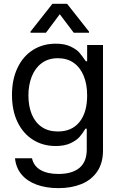

<svg xmlns="http://www.w3.org/2000/svg" viewBox="-20 -763 619 993"><path d="M57.6 55.7H145.5Q154.3 95.7 189.7 116.2Q225.1 136.7 282.2 136.7Q352.5 136.7 390.6 105.5Q428.7 74.2 428.7 9.8V-97.7H421.9Q407.7 -73.7 392.1 -55.7Q376.5 -37.6 345.5 -22.7Q314.5 -7.8 267.6 -7.8Q202.6 -7.8 151.4 -39.6Q100.1 -71.3 71 -131.1Q42 -190.9 42 -272.5Q42 -352.5 70.8 -412.6Q99.6 -472.7 150.9 -504.9Q202.1 -537.1 268.6 -537.1Q314.9 -537.1 345.9 -522Q377 -506.8 390.4 -491Q403.8 -475.1 423.8 -446.3H430.7V-530.3H512.7V14.6Q512.7 80.6 482.7 124.3Q452.6 168 400.9 189Q349.1 210 282.2 210Q218.3 210 169.2 191.9Q120.1 173.8 91.3 139.2Q62.5 104.5 57.6 55.7ZM430.7 -269.5Q430.7 -326.7 413.1 -370.1Q395.5 -413.6 361.6 -437.7Q327.6 -461.9 279.3 -461.9Q230 -461.9 195.8 -436.5Q161.6 -411.1 144.3 -367.4Q127 -323.7 127 -269.5Q127 -213.9 144.3 -171.9Q161.6 -129.9 195.8 -106.4Q230 -83 279.3 -83Q351.6 -83 391.1 -132.1Q430.7 -181.2 430.7 -269.5ZM289.1 -689.5 217.8 -593.8H137.7V-599.6L251 -743.2H327.1L440.4 -599.6V-593.8H361.3Z"/></svg>

Font: WEMIX Pretendard
Style: Regular
Weight: 400
Designer: Base glyphs from Inter by Rasmus Andersson; Hangeul glyphs from Noto Sans CJK(Source Han Sans) by Jang Soo-young and Kan
Foundry: Kil Hyung-jin
Version: Version 1.000